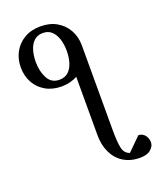

<svg xmlns="http://www.w3.org/2000/svg" viewBox="-164 -788 926 1117"><g transform="rotate(-20 298.5 -229.5)"><path d="M597.2 166Q597.2 189 574.7 209Q552.2 229 508.8 229Q447.8 229 405.3 201.9Q362.8 174.8 340.8 127.7Q318.8 80.6 318.8 21V-340.8Q298.8 -330.1 274.2 -323.5Q249.5 -316.9 222.2 -316.9Q164.6 -316.9 122.3 -341.3Q80.1 -365.7 57.1 -407.7Q34.2 -449.7 34.2 -502Q34.2 -554.2 57.1 -596.2Q80.1 -638.2 122.3 -663.1Q164.6 -688 223.1 -688Q281.2 -688 323.5 -663.1Q365.7 -638.2 388.9 -596.2Q412.1 -554.2 412.1 -502V21Q412.1 96.7 420.2 133.8Q428.2 170.9 460.9 182.1L542 102.1Q566.9 102.1 582 121.1Q597.2 140.1 597.2 166ZM318.8 -502Q318.8 -541 308.6 -574Q298.3 -606.9 277.3 -627Q256.3 -647 223.1 -647Q189 -647 167.7 -627Q146.5 -606.9 136.7 -574Q127 -541 127 -502Q127 -443.4 150.1 -400.6Q173.3 -357.9 222.2 -357.9Q256.3 -357.9 277.6 -377.7Q298.8 -397.5 308.8 -430.2Q318.8 -462.9 318.8 -502Z"/></g></svg>

Font: Charis
Style: Regular
Weight: 400
Designer: Walt Agee, Miriam Martin, Annie Olsen, Victor Gaultney, Lorna Priest, Alan Ward, Bob Hallissy, Martin Hosken, Sharon Cor
Foundry: SIL Global
Version: Version 7.000